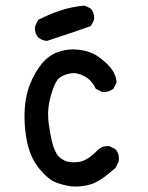

<svg xmlns="http://www.w3.org/2000/svg" viewBox="-20 -684 540 700"><path d="M69.3 -258.3Q69.3 -327.1 89.8 -377.9Q106.4 -419.9 132.3 -451.7Q159.2 -483.9 193.8 -495.1Q220.7 -503.9 246.1 -503.9Q252.9 -503.9 259.8 -503.4Q301.8 -499.5 328.1 -483.9Q347.7 -472.7 371.1 -450.2Q402.8 -419.4 404.8 -384.3V-382.8L394 -360.8Q384.3 -353.5 375.5 -351.1Q366.7 -348.6 361.1 -348.6Q355.5 -348.6 351.1 -349.1L329.1 -360.4Q320.8 -378.4 309.1 -390.1Q299.8 -399.9 286.1 -406.7Q265.6 -417.5 247.6 -417.5Q242.2 -417.5 236.8 -416.5Q213.9 -412.1 198.7 -401.9Q184.1 -392.1 171.9 -356.2Q159.7 -320.3 156.7 -291.5Q155.3 -279.3 155.3 -272Q155.3 -250 157.7 -232.9Q161.6 -203.1 168.2 -173.3Q174.8 -143.6 185.5 -125Q195.3 -107.9 215.3 -98.6Q229 -92.3 248.5 -92.3Q257.3 -92.3 267.6 -93.8Q299.3 -97.7 338.9 -139.6Q338.9 -139.6 339.4 -139.6Q352.5 -151.4 372.1 -151.4Q375 -151.4 379.4 -150.9L400.9 -140.1L401.4 -139.2Q413.6 -125.5 413.6 -106.9Q413.6 -101.6 412.6 -95.2L401.9 -72.8Q345.7 -22.5 313 -12.7Q286.1 -3.9 254.9 -3.9Q245.6 -3.9 241.7 -4.4Q211.4 -8.3 184.6 -18.6Q156.7 -28.8 123.8 -68.4Q90.8 -107.9 78.6 -167Q69.3 -213.4 69.3 -258.3ZM107.4 -581.1Q107.4 -584 107.9 -588.4L119.1 -611.3Q158.2 -631.8 199.7 -645.5Q241.2 -659.7 289.1 -663.6L311 -652.8L311.5 -651.9Q323.2 -638.7 323.2 -619.1Q323.2 -616.2 322.8 -611.8L311.5 -589.4Q270.5 -574.2 231 -561.5Q191.4 -548.8 150.9 -534.7Q132.3 -536.6 119.1 -547.9Q107.4 -561.5 107.4 -581.1Z"/></svg>

Font: Bakudai
Style: Medium
Weight: 500
Version: Version 1.48